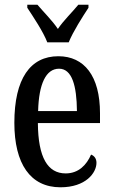

<svg xmlns="http://www.w3.org/2000/svg" viewBox="-20 -786 482 816"><path d="M181 -606H272C290 -651 331 -715 356 -753V-766H313C287 -734 250 -699 226 -663C202 -699 166 -734 139 -766H96V-753C121 -715 164 -651 181 -606ZM237 10C344 10 390 -51 390 -94C390 -113 380 -124 367 -129C348 -85 314 -49 259 -49C183 -49 142 -116 141 -263H405V-305C405 -463 338 -547 228 -547C109 -547 41 -452 41 -264C41 -90 109 10 237 10ZM307 -314H142C145 -429 175 -494 231 -494C286 -494 306 -422 307 -314Z"/></svg>

Font: Noto Serif Ethiopic ExtraCondensed Medium
Style: Regular
Weight: 500
Width: 2
Designer: Monotype Design Team
Foundry: Monotype Imaging Inc.
Version: Version 2.102